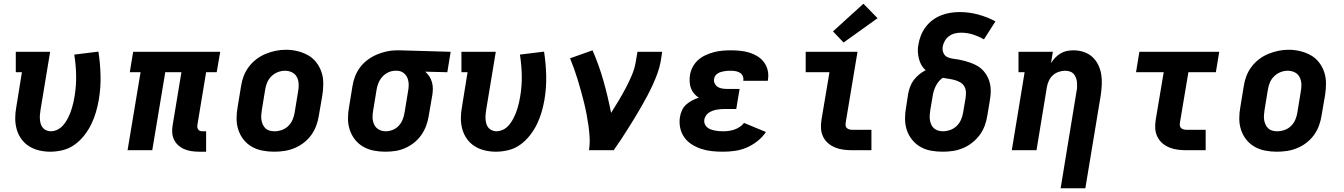

<svg xmlns="http://www.w3.org/2000/svg" viewBox="-20 -809 7240 1034"><path d="M251 8Q220 8 190.5 1Q161 -6 136.5 -21.5Q112 -37 95 -60.5Q78 -84 70 -112.5Q62 -141 62 -172Q62 -203 68 -234L98 -420H65V-530H250L198 -216Q196 -203 195 -190.5Q194 -178 195 -165.5Q196 -153 199.5 -141.5Q203 -130 210.5 -121Q218 -112 229.5 -107Q241 -102 254 -102Q268 -102 282.5 -107.5Q297 -113 309 -123.5Q321 -134 330 -147Q339 -160 346 -173.5Q353 -187 358.5 -201Q364 -215 368 -229.5Q372 -244 375.5 -258.5Q379 -273 381 -287Q391 -345 390 -401.5Q389 -458 380 -515L510 -531Q520 -466 521.5 -401.5Q523 -337 512 -271Q506 -237 496.5 -204.5Q487 -172 471.5 -140Q456 -108 433.5 -79.5Q411 -51 382 -30Q353 -9 318.5 -0.5Q284 8 251 8Z M1053 8Q1032 8 1011.5 5Q991 2 973 -5.5Q955 -13 940.5 -26Q926 -39 917.5 -56.5Q909 -74 907.5 -94.5Q906 -115 910 -136L957 -420H870L800 0H667L737 -420H679L697 -530H1166L1147 -420H1090L1043 -136Q1042 -129 1043 -122.5Q1044 -116 1048 -111Q1052 -106 1058 -104Q1064 -102 1071 -102H1090V8Z M1456 8Q1424 8 1393 2Q1362 -4 1336 -19Q1310 -34 1291.5 -57.5Q1273 -81 1263.5 -110Q1254 -139 1254 -170.5Q1254 -202 1260 -234L1278 -344Q1282 -372 1292 -398.5Q1302 -425 1319.5 -448.5Q1337 -472 1360.5 -490Q1384 -508 1411 -519Q1438 -530 1465 -535.5Q1492 -541 1520 -541Q1552 -541 1582.5 -533.5Q1613 -526 1639 -511.5Q1665 -497 1683.5 -473Q1702 -449 1711.5 -420.5Q1721 -392 1721 -360Q1721 -328 1716 -296L1697 -186Q1693 -159 1683 -132Q1673 -105 1656 -81.5Q1639 -58 1615.5 -40Q1592 -22 1565 -11Q1538 0 1510.5 4Q1483 8 1456 8ZM1458 -102Q1478 -102 1498 -109Q1518 -116 1533 -131Q1548 -146 1556 -165Q1564 -184 1567 -204L1585 -314Q1589 -334 1588.5 -354.5Q1588 -375 1579.5 -392.5Q1571 -410 1553.5 -419Q1536 -428 1515 -428Q1495 -428 1476 -420.5Q1457 -413 1442 -398.5Q1427 -384 1419 -365Q1411 -346 1408 -326L1390 -216Q1388 -203 1387 -189Q1386 -175 1388 -162.5Q1390 -150 1395.5 -138Q1401 -126 1410 -117.5Q1419 -109 1432 -105.5Q1445 -102 1458 -102Z M2055 8Q2023 8 1992.5 2Q1962 -4 1936 -19Q1910 -34 1891.5 -57.5Q1873 -81 1863.5 -110Q1854 -139 1854 -170.5Q1854 -202 1860 -234L1878 -344Q1882 -371 1892 -397Q1902 -423 1919 -446Q1936 -469 1959.5 -486.5Q1983 -504 2009 -515Q2035 -526 2062 -532Q2089 -538 2116 -538Q2120 -538 2124.5 -538Q2129 -538 2133 -538L2407 -530L2389 -420L2270 -423Q2283 -412 2292 -398Q2301 -384 2306 -367Q2311 -350 2311 -332Q2311 -314 2308 -296L2289 -186Q2285 -159 2275.5 -133Q2266 -107 2250 -83.5Q2234 -60 2211 -41.5Q2188 -23 2162 -11.5Q2136 0 2109 4Q2082 8 2055 8ZM2057 -102Q2076 -102 2095 -109.5Q2114 -117 2128 -132.5Q2142 -148 2149 -166.5Q2156 -185 2159 -204L2177 -314Q2181 -333 2181 -352Q2181 -371 2174.5 -388Q2168 -405 2153.5 -416Q2139 -427 2120 -428H2115Q2113 -428 2111.5 -428Q2110 -428 2109 -428Q2090 -428 2071.5 -419.5Q2053 -411 2039.5 -396Q2026 -381 2018.5 -363Q2011 -345 2008 -326L1990 -216Q1986 -196 1986.5 -176Q1987 -156 1995 -138.5Q2003 -121 2020 -111.5Q2037 -102 2057 -102Z M2651 8Q2620 8 2590.5 1Q2561 -6 2536.5 -21.5Q2512 -37 2495 -60.5Q2478 -84 2470 -112.5Q2462 -141 2462 -172Q2462 -203 2468 -234L2498 -420H2465V-530H2650L2598 -216Q2596 -203 2595 -190.5Q2594 -178 2595 -165.5Q2596 -153 2599.5 -141.5Q2603 -130 2610.5 -121Q2618 -112 2629.5 -107Q2641 -102 2654 -102Q2668 -102 2682.5 -107.5Q2697 -113 2709 -123.5Q2721 -134 2730 -147Q2739 -160 2746 -173.5Q2753 -187 2758.5 -201Q2764 -215 2768 -229.5Q2772 -244 2775.5 -258.5Q2779 -273 2781 -287Q2791 -345 2790 -401.5Q2789 -458 2780 -515L2910 -531Q2920 -466 2921.5 -401.5Q2923 -337 2912 -271Q2906 -237 2896.5 -204.5Q2887 -172 2871.5 -140Q2856 -108 2833.5 -79.5Q2811 -51 2782 -30Q2753 -9 2718.5 -0.5Q2684 8 2651 8Z M3152 0Q3157 -33 3155.5 -65.5Q3154 -98 3149.5 -130Q3145 -162 3139 -193.5Q3133 -225 3125.5 -255.5Q3118 -286 3109.5 -316.5Q3101 -347 3092 -377Q3083 -407 3072.5 -436.5Q3062 -466 3050 -495L3171 -538Q3206 -458 3230 -373Q3254 -288 3271 -201Q3292 -234 3312 -267.5Q3332 -301 3350 -335Q3368 -369 3383 -404.5Q3398 -440 3404 -477L3413 -530H3546L3538 -477Q3532 -445 3520.5 -413.5Q3509 -382 3495 -351.5Q3481 -321 3465 -291Q3449 -261 3432 -231.5Q3415 -202 3397 -172.5Q3379 -143 3361 -114.5Q3343 -86 3324 -57Q3305 -28 3285 0Z M3874 8Q3844 8 3814.5 5Q3785 2 3757.5 -7Q3730 -16 3706 -31Q3682 -46 3665.5 -69Q3649 -92 3643 -121Q3637 -150 3642 -180Q3645 -198 3653 -215.5Q3661 -233 3675.5 -246Q3690 -259 3707.5 -268Q3725 -277 3743 -283Q3729 -292 3718 -305Q3707 -318 3701 -334Q3695 -350 3694 -368.5Q3693 -387 3696 -405Q3699 -427 3710.5 -448.5Q3722 -470 3740 -486Q3758 -502 3780 -512Q3802 -522 3824.5 -528Q3847 -534 3870 -536Q3893 -538 3915 -538Q3941 -538 3966 -535.5Q3991 -533 4014.5 -526Q4038 -519 4058.5 -506.5Q4079 -494 4093.5 -475Q4108 -456 4114 -432Q4120 -408 4116 -383Q4116 -380 4115.5 -378Q4115 -376 4115 -374H3983Q3983 -375 3983 -375.5Q3983 -376 3983 -377Q3985 -389 3979.5 -400.5Q3974 -412 3963.5 -418Q3953 -424 3940.5 -426Q3928 -428 3915 -428Q3907 -428 3898 -427.5Q3889 -427 3880.5 -425.5Q3872 -424 3863 -421.5Q3854 -419 3846 -414Q3838 -409 3832.5 -401.5Q3827 -394 3826 -385Q3823 -372 3829 -359.5Q3835 -347 3846 -340.5Q3857 -334 3870.5 -332Q3884 -330 3898 -330H3963L3945 -222H3880Q3870 -222 3859 -221Q3848 -220 3837.5 -218Q3827 -216 3816.5 -212Q3806 -208 3796.5 -201.5Q3787 -195 3781 -185Q3775 -175 3773 -165Q3771 -153 3775 -142.5Q3779 -132 3787 -124.5Q3795 -117 3805.5 -113Q3816 -109 3827.5 -106.5Q3839 -104 3850.5 -103Q3862 -102 3874 -102Q3889 -102 3904.5 -104Q3920 -106 3934.5 -111Q3949 -116 3963 -125Q3977 -134 3987 -147L4105 -98Q4086 -70 4058.5 -48.5Q4031 -27 4000.5 -14Q3970 -1 3937.5 3.5Q3905 8 3874 8Z M4569 0Q4546 0 4522.5 -3Q4499 -6 4478 -14.5Q4457 -23 4440 -37.5Q4423 -52 4413 -72.5Q4403 -93 4401.5 -116.5Q4400 -140 4404 -164L4447 -420H4319V-530H4598L4534 -146Q4533 -138 4534.5 -130.5Q4536 -123 4541.5 -118.5Q4547 -114 4554.5 -112Q4562 -110 4569 -110H4673V0ZM4523 -580 4466 -640 4630 -789 4706 -711Z M5057 8Q5025 8 4994 2.5Q4963 -3 4937 -18Q4911 -33 4892 -56.5Q4873 -80 4863.5 -109Q4854 -138 4854 -170Q4854 -202 4860 -234L4871 -305Q4875 -325 4882 -343.5Q4889 -362 4901.5 -378.5Q4914 -395 4930 -408Q4946 -421 4965 -431Q4951 -443 4942 -459Q4933 -475 4928.5 -493.5Q4924 -512 4923 -531Q4922 -550 4926 -569Q4930 -594 4939.5 -618Q4949 -642 4965 -663.5Q4981 -685 5002.5 -701Q5024 -717 5048.5 -726.5Q5073 -736 5098 -740Q5123 -744 5148 -744Q5200 -744 5249 -730.5Q5298 -717 5341 -694L5279 -597Q5251 -613 5220 -623Q5189 -633 5155 -633Q5139 -633 5122.5 -629Q5106 -625 5092 -615Q5078 -605 5069 -590Q5060 -575 5057 -559Q5054 -542 5060 -526Q5066 -510 5080 -502.5Q5094 -495 5111 -493Q5128 -491 5144.5 -488Q5161 -485 5177 -480.5Q5193 -476 5208 -470.5Q5223 -465 5237.5 -457.5Q5252 -450 5264 -439.5Q5276 -429 5285.5 -416Q5295 -403 5301.5 -388.5Q5308 -374 5311.5 -358Q5315 -342 5315.5 -325.5Q5316 -309 5314 -291.5Q5312 -274 5309 -257L5297 -186Q5293 -159 5283 -132Q5273 -105 5256 -82Q5239 -59 5215.5 -40.5Q5192 -22 5165.5 -11Q5139 0 5111.5 4Q5084 8 5057 8ZM5057 -102Q5077 -102 5097 -109Q5117 -116 5132 -130.5Q5147 -145 5155.5 -164.5Q5164 -184 5167 -204L5179 -275Q5182 -292 5182 -309.5Q5182 -327 5174.5 -341.5Q5167 -356 5153 -364.5Q5139 -373 5123 -377.5Q5107 -382 5090 -384.5Q5073 -387 5057 -390Q5044 -381 5034.5 -369Q5025 -357 5018.5 -343.5Q5012 -330 5008 -316Q5004 -302 5002 -287L4990 -216Q4988 -203 4987 -189.5Q4986 -176 4988 -163Q4990 -150 4995 -138.5Q5000 -127 5009.5 -118.5Q5019 -110 5031.5 -106Q5044 -102 5057 -102Z M5692 205 5777 -314Q5780 -327 5780.5 -340Q5781 -353 5780 -365.5Q5779 -378 5774.5 -390Q5770 -402 5762 -411Q5754 -420 5741.5 -424Q5729 -428 5716 -428Q5699 -428 5681.5 -422Q5664 -416 5650.5 -404Q5637 -392 5629 -375Q5621 -358 5618 -341L5562 0H5429L5498 -420H5465V-530H5650L5640 -469Q5650 -485 5663 -498.5Q5676 -512 5692 -521.5Q5708 -531 5725.5 -534.5Q5743 -538 5761 -538Q5789 -538 5815.5 -529.5Q5842 -521 5862 -503Q5882 -485 5894 -460.5Q5906 -436 5910.5 -409Q5915 -382 5913.5 -353Q5912 -324 5908 -296L5825 205Z M6369 0Q6346 0 6322.5 -3Q6299 -6 6278 -14.5Q6257 -23 6240 -37.5Q6223 -52 6213 -72.5Q6203 -93 6201.5 -116.5Q6200 -140 6204 -164L6247 -420H6098L6116 -530H6546L6528 -420H6380L6334 -146Q6333 -138 6334.5 -130.5Q6336 -123 6341.5 -118.5Q6347 -114 6354.5 -112Q6362 -110 6369 -110H6473V0Z M6856 8Q6824 8 6793 2Q6762 -4 6736 -19Q6710 -34 6691.5 -57.5Q6673 -81 6663.5 -110Q6654 -139 6654 -170.5Q6654 -202 6660 -234L6678 -344Q6682 -372 6692 -398.5Q6702 -425 6719.5 -448.5Q6737 -472 6760.5 -490Q6784 -508 6811 -519Q6838 -530 6865 -535.5Q6892 -541 6920 -541Q6952 -541 6982.5 -533.5Q7013 -526 7039 -511.5Q7065 -497 7083.5 -473Q7102 -449 7111.5 -420.5Q7121 -392 7121 -360Q7121 -328 7116 -296L7097 -186Q7093 -159 7083 -132Q7073 -105 7056 -81.5Q7039 -58 7015.5 -40Q6992 -22 6965 -11Q6938 0 6910.5 4Q6883 8 6856 8ZM6858 -102Q6878 -102 6898 -109Q6918 -116 6933 -131Q6948 -146 6956 -165Q6964 -184 6967 -204L6985 -314Q6989 -334 6988.5 -354.5Q6988 -375 6979.5 -392.5Q6971 -410 6953.5 -419Q6936 -428 6915 -428Q6895 -428 6876 -420.5Q6857 -413 6842 -398.5Q6827 -384 6819 -365Q6811 -346 6808 -326L6790 -216Q6788 -203 6787 -189Q6786 -175 6788 -162.5Q6790 -150 6795.5 -138Q6801 -126 6810 -117.5Q6819 -109 6832 -105.5Q6845 -102 6858 -102Z"/></svg>

Font: Iosevka Slab XBdEx
Style: Italic
Weight: 800
Width: 7
Italic angle: -9°
Monospace: yes
Designer: Belleve Invis
Foundry: Belleve Invis
Version: Version 11.1.1; ttfautohint (v1.8.3)